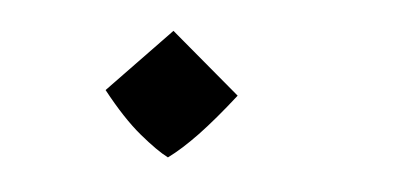

<svg xmlns="http://www.w3.org/2000/svg" viewBox="-28 -387 494 237"><g transform="rotate(5 219.5 -268.0)"><path d="M186 -189.5Q172.4 -196.3 150.1 -214.6Q127.9 -232.9 102.1 -265.6L179.2 -345.7L265.1 -272.9Q240.7 -241.7 221.4 -221.4Q202.1 -201.2 186 -189.5Z"/></g></svg>

Font: Harmattan
Style: Regular
Weight: 400
Designer: George W. Nuss III and SIL International
Foundry: SIL International
Version: Version 4.000